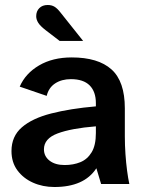

<svg xmlns="http://www.w3.org/2000/svg" viewBox="-20 -737 584 769"><path d="M198 12Q151 12 112 -5.5Q73 -23 49.5 -55Q26 -87 26 -132Q26 -191 67.5 -227Q109 -263 185 -282.5Q261 -302 364 -311V-324Q364 -370 339 -395Q314 -420 264 -420Q227 -420 201 -403Q175 -386 167 -353L59 -390Q82 -443 136.5 -475Q191 -507 267 -507Q373 -507 426.5 -459Q480 -411 480 -303V-191Q480 -155 482.5 -119.5Q485 -84 489 -53.5Q493 -23 498 0H385L366 -63Q341 -25 299 -6.5Q257 12 198 12ZM239 -76Q274 -76 302 -87.5Q330 -99 347 -127Q364 -155 364 -204V-231Q265 -223 210.5 -202.5Q156 -182 156 -139Q156 -111 178.5 -93.5Q201 -76 239 -76ZM219 -573 163 -616Q141 -633 133 -646Q125 -659 125 -672Q125 -692 137.5 -704.5Q150 -717 171 -717Q187 -717 198.5 -710Q210 -703 223 -686L313 -573Z"/></svg>

Font: Atkinson Hyperlegible Next SemiBold
Style: Regular
Weight: 600
Designer: Elliott Scott, Megan Eiswerth, Linus Boman, Theodore Petrosky, Letters from Sweden
Foundry: Applied Design Works, Letters from Sweden
Version: Version 2.001